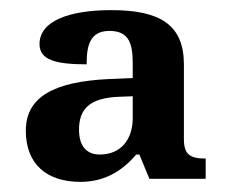

<svg xmlns="http://www.w3.org/2000/svg" viewBox="-20 -739 446 379"><path d="M139 -380C191 -380 225 -406 249 -434H255L275 -386H386V-426C354 -426 343 -435 343 -465V-612C343 -690 296 -719 200 -719C115 -719 58 -697 58 -652C58 -621 89 -612 151 -612C151 -648 157 -678 196 -678C236 -678 242 -651 242 -613V-585L196 -583C85 -578 31 -547 31 -481C31 -415 72 -380 139 -380ZM177 -434C154 -434 136 -447 136 -483C136 -524 157 -546 216 -548L242 -549V-506C242 -464 219 -434 177 -434Z"/></svg>

Font: Noto Serif Gurmukhi SemiBold
Style: Regular
Weight: 600
Designer: Vaibhav Singh and the Monotype Design Team
Foundry: Monotype Imaging Inc.
Version: Version 2.004